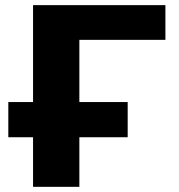

<svg xmlns="http://www.w3.org/2000/svg" viewBox="-20 -723 691 743"><path d="M107.9 0V-191.9H12.2V-328.1H107.9V-703.1H620.1V-568.8H287.1V-328.1H474.1V-191.9H287.1V0Z"/></svg>

Font: LT Superior Black
Style: Regular
Weight: 900
Designer: Daniel Lyons
Foundry: LyonsType
Version: Version 2.005